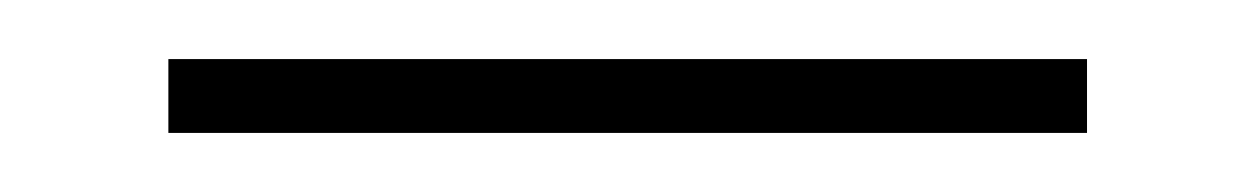

<svg xmlns="http://www.w3.org/2000/svg" viewBox="-20 7 425 65"><path d="M348 27V52H37V27Z"/></svg>

Font: Pathway Extreme Condensed ExtraLight
Style: Regular
Weight: 250
Width: 3
Version: Version 1.001;gftools[0.9.26]